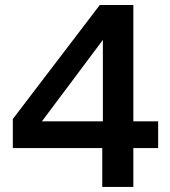

<svg xmlns="http://www.w3.org/2000/svg" viewBox="-20 -740 671 760"><path d="M30.8 -153.8V-269L375 -720.2H507.8V-259.8H606V-153.8H507.8V0H384.8V-153.8ZM146 -259.8H387.2V-582Z"/></svg>

Font: Aspekta 550
Style: Regular
Weight: 550
Designer: Ivo Dolenc
Version: Version 2.000